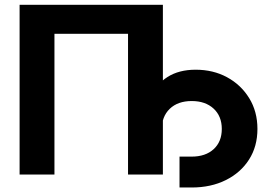

<svg xmlns="http://www.w3.org/2000/svg" viewBox="-20 -748 1162 823"><path d="M678.2 -727.5V0H528.8V-603H213.4V0H64V-727.5ZM749.5 55.7V-76.7H801.8Q860.8 -76.7 895.8 -108.6Q930.7 -140.6 930.7 -195.3Q930.7 -250 895.5 -282.5Q860.4 -314.9 801.8 -314.9Q742.2 -314.9 707.5 -281.5Q672.9 -248 672.9 -189.9H599.1Q599.1 -270 624 -328.4Q648.9 -386.7 698 -418Q747.1 -449.2 818.8 -449.2Q893.6 -449.2 953.1 -417Q1012.7 -384.8 1048.1 -327.4Q1083.5 -270 1083.5 -195.3Q1083.5 -120.6 1047.6 -64.2Q1011.7 -7.8 948 23.9Q884.3 55.7 801.8 55.7Z"/></svg>

Font: Inter 17pt
Style: Bold
Weight: 700
Version: Version 4.001;git-66647c0bb